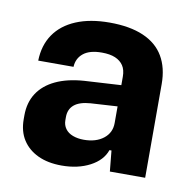

<svg xmlns="http://www.w3.org/2000/svg" viewBox="-52 -800 469 466"><g transform="rotate(10 182.5 -567.0)"><path d="M128 -386Q94 -386 69.5 -397.5Q45 -409 31.5 -430Q18 -451 18 -481V-490Q18 -522 33 -545Q48 -568 76.5 -581.5Q105 -595 146 -598L249 -604L237 -594V-624Q237 -641 230 -651.5Q223 -662 210 -667.5Q197 -673 177 -673Q147 -673 131.5 -660.5Q116 -648 115 -627H28Q29 -665 47.5 -692Q66 -719 100.5 -733.5Q135 -748 183 -748Q233 -748 266.5 -733.5Q300 -719 316.5 -691Q333 -663 333 -623V-392H246L241 -443H236Q227 -417 197.5 -401.5Q168 -386 128 -386ZM170 -457Q200 -457 218.5 -471.5Q237 -486 237 -510V-551L171 -547Q144 -545 131 -534Q118 -523 118 -504V-496Q118 -484 124.5 -475Q131 -466 143 -461.5Q155 -457 170 -457Z"/></g></svg>

Font: Hubot Sans SemiBold
Style: Regular
Weight: 600
Designer: Deni Anggara
Foundry: GitHub, Inc., Subsidiary of Microsoft Corporation
Version: Version 2.000